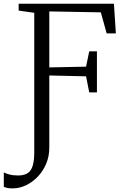

<svg xmlns="http://www.w3.org/2000/svg" viewBox="-68 -763 675 1034"><path d="M0.5 251.5Q-19.5 251.5 -30 249Q-40.5 246.5 -47.5 243.5V165.5Q-39 170.5 -18.8 176.2Q1.5 182 29.5 182Q62 182 81 169.5Q100 157 108.2 129.2Q116.5 101.5 116.5 56.5V-694L32.5 -706V-743H545.5L556 -583H506.5L475 -696.5L197.5 -701.5V-400L395.5 -404L412.5 -486.5H454V-265.5H412.5L395.5 -352L197.5 -356.5V32Q197.5 78.5 180.8 118.5Q164 158.5 135.5 188.2Q107 218 72 234.8Q37 251.5 0.5 251.5Z"/></svg>

Font: Merriweather 48pt Light
Style: Regular
Weight: 300
Version: Version 2.100